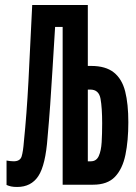

<svg xmlns="http://www.w3.org/2000/svg" viewBox="-20 -734 540 763"><path d="M48 9Q34 9 24.5 7Q15 5 6 1V-96Q13 -95 19.5 -94Q26 -93 34 -93Q60 -93 66 -112.5Q72 -132 75 -172Q86 -279 93 -410Q100 -541 108 -714H329V-472H342Q400 -472 432.5 -446Q465 -420 477.5 -370.5Q490 -321 490 -248Q490 -175 478.5 -119Q467 -63 437 -31.5Q407 0 350 0H229V-627H199Q193 -531 188.5 -456.5Q184 -382 179.5 -318Q175 -254 169 -188Q161 -78 132.5 -34.5Q104 9 48 9ZM329 -93H341Q363 -93 372.5 -114Q382 -135 384 -169Q386 -203 386 -244Q386 -305 379.5 -341.5Q373 -378 339 -378H329Z"/></svg>

Font: Noto Sans Mono ExtraCondensed
Style: Bold
Weight: 700
Width: 2
Designer: Monotype Design Team
Foundry: Monotype Imaging Inc.
Version: Version 2.014